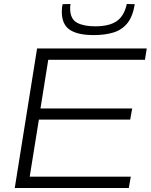

<svg xmlns="http://www.w3.org/2000/svg" viewBox="-20 -943 756 963"><path d="M54 0 166 -700H716L707 -643H222L183 -399H643L633 -343H175L129 -57H636L626 0ZM450 -767Q369 -767 329.5 -794Q290 -821 290 -884Q290 -905 294 -922L334 -923Q332 -915 332 -908Q332 -901 332 -894Q334 -846 367.5 -828.5Q401 -811 457 -811Q528 -811 565.5 -837Q603 -863 616 -923L656 -922Q646 -861 619.5 -827.5Q593 -794 550.5 -780.5Q508 -767 450 -767Z"/></svg>

Font: Georama Expanded Light
Style: Italic
Weight: 300
Width: 7
Italic angle: -9°
Designer: Jean-Baptiste Levee
Foundry: Production Type
Version: Version 1.000